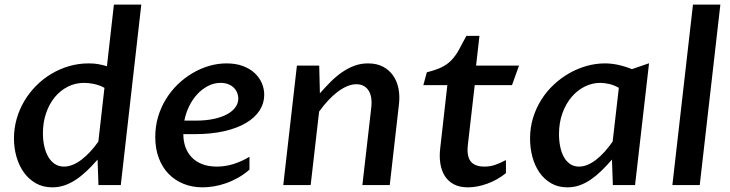

<svg xmlns="http://www.w3.org/2000/svg" viewBox="-20 -802 3162 832"><path d="M402.8 -110.4Q378.9 -83 355.7 -61Q332.5 -39.1 308.6 -23.2Q284.7 -7.3 259.5 1.2Q234.4 9.8 206.5 9.8Q166.5 9.8 135.5 -7.8Q104.5 -25.4 83.5 -54.7Q62.5 -84 51.5 -122.3Q40.5 -160.6 40.5 -202.1Q40.5 -245.6 52.2 -286.9Q64 -328.1 85.4 -364.3Q106.9 -400.4 136.7 -430.4Q166.5 -460.4 202.4 -481.9Q238.3 -503.4 279.3 -515.4Q320.3 -527.3 364.3 -527.3Q389.2 -527.3 406.7 -523.9Q424.3 -520.5 443.4 -515.1L473.6 -782.2H592.3L503.4 0H406.7ZM432.6 -421.4Q421.4 -427.7 409.4 -431.9Q397.5 -436 385.7 -438.5Q374 -440.9 363.5 -441.9Q353 -442.9 344.2 -442.9Q306.6 -442.9 274.2 -426.5Q241.7 -410.2 217.8 -381.3Q193.8 -352.5 179.9 -312.3Q166 -272 166 -224.6Q166 -194.3 171.9 -168.2Q177.7 -142.1 189.2 -122.3Q200.7 -102.5 217.8 -91.3Q234.9 -80.1 257.3 -80.1Q275.9 -80.1 295.2 -87.9Q314.5 -95.7 333.3 -110.1Q352.1 -124.5 370.6 -144.3Q389.2 -164.1 406.2 -188.5Z M857.9 9.8Q813 9.8 775.4 -5.4Q737.8 -20.5 710.4 -48.8Q683.1 -77.1 668 -117.4Q652.8 -157.7 652.8 -208.5Q652.8 -254.4 665 -295.7Q677.2 -336.9 699 -372.3Q720.7 -407.7 750.2 -436.3Q779.8 -464.8 814.2 -485.1Q848.6 -505.4 886.2 -516.4Q923.8 -527.3 961.9 -527.3Q1002 -527.3 1032.5 -515.9Q1063 -504.4 1083.5 -485.4Q1104 -466.3 1114.5 -441.9Q1125 -417.5 1125 -391.1Q1125 -354.5 1105 -323.5Q1085 -292.5 1046.6 -269.5Q1008.3 -246.6 951.9 -233.6Q895.5 -220.7 823.2 -220.7H774.4Q774.4 -190.9 783.4 -165.3Q792.5 -139.6 810.5 -120.6Q828.6 -101.6 856 -90.8Q883.3 -80.1 919.9 -80.1Q955.1 -80.1 990.5 -90.8Q1025.9 -101.6 1061 -122.6V-66.9Q1037.6 -46.4 1011.5 -31.7Q985.4 -17.1 958.7 -7.8Q932.1 1.5 906.2 5.6Q880.4 9.8 857.9 9.8ZM936 -442.9Q907.2 -442.9 881.3 -429.4Q855.5 -416 834.7 -393.6Q814 -371.1 799.6 -341.6Q785.2 -312 778.8 -279.3H827.1Q871.6 -279.3 906 -286.6Q940.4 -293.9 964.1 -306.9Q987.8 -319.8 1000.2 -337.4Q1012.7 -355 1012.7 -375.5Q1012.7 -387.7 1007.8 -399.9Q1002.9 -412.1 993.4 -421.6Q983.9 -431.2 969.5 -437Q955.1 -442.9 936 -442.9Z M1266.6 -517.6H1363.3L1366.2 -397.5Q1389.2 -423.8 1412.8 -447.5Q1436.5 -471.2 1461.9 -488.8Q1487.3 -506.3 1515.1 -516.8Q1543 -527.3 1574.7 -527.3Q1612.8 -527.3 1639.9 -512.9Q1667 -498.5 1683.8 -474.1Q1700.7 -449.7 1706.8 -418Q1712.9 -386.2 1709 -352.1L1668.9 0H1550.3L1589.4 -340.8Q1591.3 -360.4 1588.6 -377.9Q1585.9 -395.5 1577.9 -408.7Q1569.8 -421.9 1556.4 -429.4Q1543 -437 1524.4 -437Q1504.4 -437 1483.4 -428Q1462.4 -418.9 1441.7 -403.1Q1420.9 -387.2 1400.9 -365.5Q1380.9 -343.8 1362.8 -318.4L1326.2 0H1207.5Z M1918.5 -433.1H1814.5L1829.6 -488.8Q1869.1 -498.5 1893.8 -510.7Q1918.5 -522.9 1935.8 -540.8Q1953.1 -558.6 1967.5 -584.2Q1981.9 -609.9 2001 -646.5H2057.6L2043 -517.6H2229L2198.7 -433.1H2037.1L2007.3 -173.3Q2002 -125 2019.8 -102.5Q2037.6 -80.1 2079.1 -80.1Q2103 -80.1 2124.5 -87.2Q2146 -94.2 2172.4 -108.4V-51.8Q2134.8 -21.5 2091.1 -5.9Q2047.4 9.8 2007.8 9.8Q1971.7 9.8 1947 -3.2Q1922.4 -16.1 1907.7 -39.1Q1893.1 -62 1888.2 -93.3Q1883.3 -124.5 1887.7 -160.6Z M2661.6 -421.4Q2639.2 -434.1 2617.9 -438.5Q2596.7 -442.9 2581.1 -442.9Q2546.4 -442.9 2514.2 -427Q2481.9 -411.1 2457 -381.8Q2432.1 -352.5 2417.2 -311.5Q2402.3 -270.5 2402.3 -220.2Q2402.3 -192.4 2407.5 -167Q2412.6 -141.6 2423.1 -122.3Q2433.6 -103 2450 -91.6Q2466.3 -80.1 2489.3 -80.1Q2507.8 -80.1 2526.4 -87.9Q2544.9 -95.7 2563.5 -110.1Q2582 -124.5 2599.9 -144.3Q2617.7 -164.1 2634.8 -188.5ZM2731.9 0H2635.7L2631.8 -110.4Q2607.9 -83 2585.2 -61Q2562.5 -39.1 2539.1 -23.2Q2515.6 -7.3 2491 1.2Q2466.3 9.8 2438.5 9.8Q2398.4 9.8 2368.2 -7.8Q2337.9 -25.4 2317.6 -54.7Q2297.4 -84 2287.1 -122.1Q2276.9 -160.2 2276.9 -201.7Q2276.9 -249 2290 -291.7Q2303.2 -334.5 2326.2 -370.6Q2349.1 -406.7 2380.4 -435.8Q2411.6 -464.8 2447.5 -485.1Q2483.4 -505.4 2522.7 -516.4Q2562 -527.3 2601.1 -527.3Q2656.7 -527.3 2718.3 -502.4L2792.5 -527.8Z M2982.9 -782.2H3101.6L3012.2 0H2893.6Z"/></svg>

Font: Proza Libre
Style: Medium Italic
Weight: 500
Designer: Jasper de Waard
Foundry: Jasper de Waard
Version: Version 1.000; ttfautohint (v1.4.1.8-43bc)